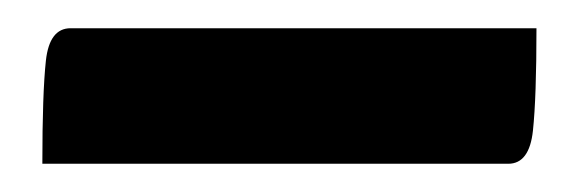

<svg xmlns="http://www.w3.org/2000/svg" viewBox="-20 11 410 136"><path d="M10 127Q10 77 12.5 54Q15 31 30 31H360Q360 80 357.5 103.5Q355 127 340 127Z"/></svg>

Font: Yanone Kaffeesatz ExtraLight
Style: Bold
Weight: 700
Version: Version 2.003